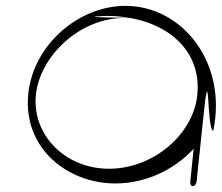

<svg xmlns="http://www.w3.org/2000/svg" viewBox="-20 -640 765 662"><path d="M658 -15.7 681.2 -236.9C703.4 -455.6 692 -195.4 715.3 -188.9C764.7 -424.1 608.3 -619.8 412.5 -619.8C251.6 -619.8 94.7 -486.1 77.5 -316.4C58.4 -128.1 213.9 -7.5 377.3 -7.5C482.1 -7.5 580 -53.9 647.6 -126.8C643 -81 640.8 -60.1 636.2 -14.2C633.9 8.3 655.7 6.8 658 -15.7ZM103.7 -312.4C117.4 -447.2 255 -578.1 408.7 -578.1C583 -578.1 180 -578.6 347.4 -585.1C535.2 -585.1 677.3 -479.7 660.3 -312.4C646.6 -177.6 509.6 -58.2 355.9 -58.2C202.2 -58.2 90 -177.6 103.7 -312.4Z"/></svg>

Font: AnarchicType
Style: Slant
Weight: 400
Version: Version Something